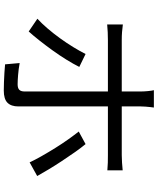

<svg xmlns="http://www.w3.org/2000/svg" viewBox="73 -898 853 1040"><g transform="rotate(90 500.0 -377.5)"><path d="M562 -784Q561 -777 559.5 -764.5Q558 -752 557 -738Q556 -724 556 -713Q556 -687 556 -652.5Q556 -618 556 -585Q556 -552 556 -527Q556 -507 556 -469Q556 -431 556 -383.5Q556 -336 556 -285Q556 -234 556 -187.5Q556 -141 556 -104.5Q556 -68 556 -50Q556 -11 536 9Q516 29 470 29Q449 29 423.5 28Q398 27 373 25.5Q348 24 328 22L321 -57Q354 -51 385.5 -48.5Q417 -46 436 -46Q457 -46 466 -55Q475 -64 475 -84Q475 -98 475 -132Q475 -166 475 -212Q475 -258 475 -308Q475 -358 475 -403.5Q475 -449 475 -482Q475 -515 475 -527Q475 -545 475 -579Q475 -613 475 -650Q475 -687 475 -713Q475 -729 473 -751Q471 -773 468 -784ZM112 -616Q134 -613 153.5 -611.5Q173 -610 197 -610Q209 -610 246 -610Q283 -610 335.5 -610Q388 -610 448 -610Q508 -610 568.5 -610Q629 -610 681.5 -610Q734 -610 770.5 -610Q807 -610 820 -610Q838 -610 860.5 -611.5Q883 -613 902 -615V-532Q882 -534 861 -534.5Q840 -535 821 -535Q808 -535 771.5 -535Q735 -535 682.5 -535Q630 -535 570 -535Q510 -535 450 -535Q390 -535 337.5 -535Q285 -535 248 -535Q211 -535 198 -535Q175 -535 154 -534Q133 -533 112 -531ZM342 -380Q326 -348 302.5 -310Q279 -272 251.5 -234Q224 -196 197.5 -162.5Q171 -129 150 -106L81 -153Q106 -176 133.5 -208Q161 -240 187 -276Q213 -312 235 -348Q257 -384 272 -414ZM760 -414Q780 -390 803.5 -356.5Q827 -323 851.5 -286Q876 -249 897 -214Q918 -179 933 -152L859 -111Q845 -141 824.5 -177Q804 -213 781 -250Q758 -287 734.5 -320Q711 -353 692 -377Z"/></g></svg>

Font: Farlight84_Sys_V01
Style: Regular
Weight: 400
Designer: Ryoko NISHIZUKA  (kana, bopomofo & ideographs); Paul D. Hunt (Latin, Greek & Cyrillic); Sandoll Communications , Soo-you
Foundry: Adobe
Version: Version 2.004;October 29, 2024;FontCreator 14.0.0.2814 64-bi